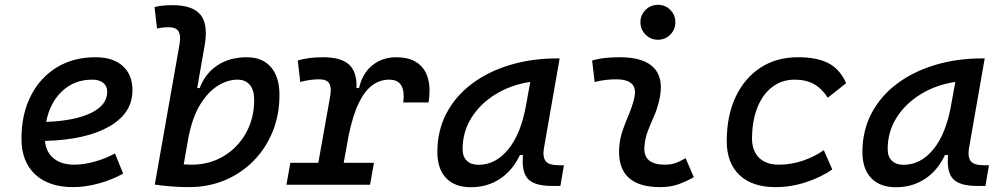

<svg xmlns="http://www.w3.org/2000/svg" viewBox="-20 -764 4142 794"><path d="M286.6 -83Q325.7 -83 370.1 -95.2Q414.6 -107.4 455.6 -129.4L489.3 -45.9Q441.4 -19.5 386.7 -4.9Q332 9.8 282.2 9.8Q181.6 9.8 125.2 -43Q68.8 -95.7 68.8 -189.9Q68.8 -291.5 107.2 -367.2Q145.5 -442.9 214.4 -485.1Q283.2 -527.3 375 -527.3Q447.3 -527.3 487.5 -491.2Q527.8 -455.1 527.8 -390.6Q527.8 -296.4 432.4 -241.2Q336.9 -186 166 -181.2Q170.4 -134.8 202.1 -108.9Q233.9 -83 286.6 -83ZM170.9 -259.8Q290.5 -264.6 356.9 -297.1Q423.3 -329.6 423.3 -384.3Q423.3 -407.7 407.2 -421.1Q391.1 -434.6 361.3 -434.6Q287.6 -434.6 237.1 -387.2Q186.5 -339.8 170.9 -259.8Z M761.7 9.8Q726.1 9.8 690.9 7.1Q655.8 4.4 620.1 -0.5L722.2 -579.6Q724.6 -594.2 724.6 -606Q724.6 -624 718.3 -634.3Q707.5 -651.4 677.7 -651.4Q665.5 -651.4 653.6 -650.1Q641.6 -648.9 629.4 -646L619.1 -734.9Q637.7 -739.3 656.2 -741Q674.8 -742.7 693.4 -742.7Q778.3 -742.7 810.1 -701.7Q831.1 -674.8 831.1 -626.5Q831.1 -601.1 825.2 -569.8L795.4 -399.9H805.7Q829.1 -460.9 879.6 -494.1Q930.2 -527.3 1001 -527.3Q1064.9 -527.3 1100.3 -486.6Q1135.7 -445.8 1135.7 -371.1Q1135.7 -289.6 1107.7 -220.2Q1079.6 -150.9 1028.8 -99.1Q978 -47.4 909.9 -18.8Q841.8 9.8 761.7 9.8ZM759.3 -195.8 739.7 -84Q755.9 -83 772.5 -83Q846.2 -83 904.8 -118.2Q963.4 -153.3 997.3 -214.1Q1031.2 -274.9 1031.2 -351.6Q1031.2 -391.1 1013.2 -412.8Q995.1 -434.6 961.9 -434.6Q921.9 -434.6 881.3 -409.7Q840.8 -384.8 808.3 -332.3Q775.9 -279.8 759.3 -195.8Z M1164.6 0 1180.7 -90.8H1296.4L1345.2 -364.7Q1347.7 -379.4 1347.7 -391.1Q1347.7 -409.2 1341.3 -419.4Q1330.6 -436 1300.8 -436Q1259.8 -436 1221.7 -424.8L1211.4 -513.7Q1254.4 -527.3 1316.4 -527.3Q1390.1 -527.3 1423.6 -496.8Q1457 -466.3 1454.1 -399.9H1464.8Q1479 -460.9 1520 -494.1Q1561 -527.3 1618.7 -527.3Q1696.8 -527.3 1731.9 -478.5Q1756.3 -443.4 1756.3 -388.7Q1756.3 -366.2 1752.4 -340.3H1647.5Q1649.4 -354.5 1649.4 -366.2Q1649.4 -434.6 1589.4 -434.6Q1552.7 -434.6 1521.5 -412.8Q1490.2 -391.1 1465.1 -340.8Q1439.9 -290.5 1421.9 -204.6L1401.4 -90.8H1526.4L1510.3 0Z M1927.2 10.3Q1860.8 10.3 1824.7 -27.8Q1788.6 -65.9 1788.6 -135.3Q1788.6 -223.1 1825.9 -294.7Q1863.3 -366.2 1930.7 -417Q1998 -467.8 2088.4 -495.1Q2178.7 -522.5 2284.7 -522.5H2294.4L2230 -154.8Q2227.5 -141.6 2227.5 -130.4Q2227.5 -109.9 2236.3 -98.1Q2249 -80.6 2292 -80.6H2312L2297.4 4.9H2262.7Q2190.9 4.9 2163.6 -23.9Q2141.6 -47.4 2141.6 -97.7Q2141.6 -109.4 2142.6 -122.6H2129.9Q2100.1 -59.1 2047.6 -24.4Q1995.1 10.3 1927.2 10.3ZM1959 -82.5Q2029.3 -82.5 2081.5 -146Q2133.8 -209.5 2154.8 -325.7L2172.9 -425.3Q2092.8 -413.1 2029.5 -374.3Q1966.3 -335.4 1929.7 -277.1Q1893.1 -218.8 1893.1 -147.5Q1893.1 -116.2 1910.4 -99.4Q1927.7 -82.5 1959 -82.5Z M2815.4 -109.9 2849.1 -31.2Q2819.3 -14.2 2786.1 -2.2Q2752.9 9.8 2710 9.8Q2540 9.8 2540 -136.2Q2540 -144.5 2540.5 -153.3Q2543 -189.9 2554.9 -224.6Q2566.9 -259.3 2581.1 -292Q2594.7 -324.7 2602.1 -355Q2606 -369.6 2606 -381.8Q2606 -436 2528.3 -436Q2481.9 -436 2439 -424.8L2428.7 -513.7Q2457.5 -522 2486.3 -524.7Q2515.1 -527.3 2543.9 -527.3Q2645 -527.3 2686 -481.4Q2712.9 -451.2 2712.9 -402.8Q2712.9 -376.5 2705.1 -345.2Q2696.8 -310.5 2683.6 -280.8Q2669.9 -250.5 2658.7 -221.2Q2647.5 -191.9 2645 -157.7Q2644.5 -153.3 2644.5 -149.4Q2644.5 -83 2729 -83Q2753.4 -83 2771.7 -89.1Q2790 -95.2 2815.4 -109.9ZM2700.7 -599.6Q2670.9 -599.6 2649.7 -620.8Q2628.4 -642.1 2628.4 -671.9Q2628.4 -702.1 2649.7 -723.1Q2670.9 -744.1 2700.7 -744.1Q2731 -744.1 2752 -723.1Q2772.9 -702.1 2772.9 -671.9Q2772.9 -642.1 2752 -620.8Q2731 -599.6 2700.7 -599.6Z M3201.2 -83Q3252 -83 3300.5 -99.6Q3349.1 -116.2 3386.7 -143.1L3421.9 -63Q3374 -30.3 3312.5 -10.3Q3251 9.8 3187 9.8Q3090.8 9.8 3038.1 -40Q2985.4 -89.8 2985.4 -180.2Q2985.4 -285.2 3022 -363Q3058.6 -440.9 3124.8 -484.1Q3190.9 -527.3 3279.8 -527.3Q3359.9 -527.3 3407.2 -502Q3454.6 -476.6 3479 -419.9L3403.3 -359.9Q3377.9 -398.9 3345.2 -416.7Q3312.5 -434.6 3266.1 -434.6Q3213.4 -434.6 3173.6 -404.3Q3133.8 -374 3112.1 -319.3Q3090.3 -264.6 3089.8 -190.9Q3090.3 -139.6 3119.4 -111.3Q3148.4 -83 3201.2 -83Z M3685.1 10.3Q3618.7 10.3 3582.5 -27.8Q3546.4 -65.9 3546.4 -135.3Q3546.4 -223.1 3583.7 -294.7Q3621.1 -366.2 3688.5 -417Q3755.9 -467.8 3846.2 -495.1Q3936.5 -522.5 4042.5 -522.5H4052.2L3987.8 -154.8Q3985.4 -141.6 3985.4 -130.4Q3985.4 -109.9 3994.1 -98.1Q4006.8 -80.6 4049.8 -80.6H4069.8L4055.2 4.9H4020.5Q3948.7 4.9 3921.4 -23.9Q3899.4 -47.4 3899.4 -97.7Q3899.4 -109.4 3900.4 -122.6H3887.7Q3857.9 -59.1 3805.4 -24.4Q3752.9 10.3 3685.1 10.3ZM3716.8 -82.5Q3787.1 -82.5 3839.4 -146Q3891.6 -209.5 3912.6 -325.7L3930.7 -425.3Q3850.6 -413.1 3787.4 -374.3Q3724.1 -335.4 3687.5 -277.1Q3650.9 -218.8 3650.9 -147.5Q3650.9 -116.2 3668.2 -99.4Q3685.5 -82.5 3716.8 -82.5Z"/></svg>

Font: CaskaydiaCove NFP
Style: Italic
Weight: 400
Italic angle: -10°
Designer: Aaron Bell
Foundry: Saja Typeworks
Version: Version 2111.001; VTT 6.35;Nerd Fonts 3.1.1